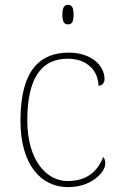

<svg xmlns="http://www.w3.org/2000/svg" viewBox="-20 -758 488 788"><path d="M259 -658C274 -658 282 -666 282 -698C282 -729 274 -738 259 -738C245 -738 236 -729 236 -698C236 -666 245 -658 259 -658ZM259 10C358 10 412 -53 412 -86C412 -98 410 -106 404 -114C382 -60 343 -16 259 -15C169 -14 92 -103 92 -264C92 -452 160 -517 258 -517C343 -517 384 -462 384 -406C399 -407 409 -417 409 -433C409 -490 354 -542 262 -542C148 -542 64 -475 64 -263C64 -78 151 10 259 10Z"/></svg>

Font: Noto Serif Gurmukhi Thin
Style: Regular
Weight: 100
Designer: Vaibhav Singh and the Monotype Design Team
Foundry: Monotype Imaging Inc.
Version: Version 2.004